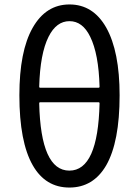

<svg xmlns="http://www.w3.org/2000/svg" viewBox="-20 -829 623 862"><path d="M127 -87Q67 -192 67 -401Q67 -599 126.5 -704Q186 -809 292 -809Q398 -809 457 -705Q517 -598 517 -401Q517 -192 457 -87Q399 13 291.5 13Q184 13 127 -87ZM427 -365Q427 -370 422 -370H161Q156 -370 156 -365Q163 -63 291.5 -63Q420 -63 427 -365ZM156 -440Q156 -435 161 -435H422Q427 -435 427 -440Q423 -587 385 -664Q351 -734 292 -734Q233 -734 198 -664Q160 -588 156 -440Z"/></svg>

Font: Resource Han Rounded JP
Style: Regular
Weight: 400
Designer: Cyano Hao (round all glyphs); Ryoko NISHIZUKA 西塚涼子 (kana, bopomofo & ideographs); Paul D. Hunt (Latin, Greek & Cyrillic)
Foundry: Cyano Hao
Version: 0.990